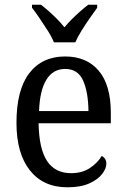

<svg xmlns="http://www.w3.org/2000/svg" viewBox="-20 -786 537 816"><path d="M266 10Q164 10 107 -62Q50 -134 50 -264Q50 -404 104.5 -475Q159 -546 257 -546Q348 -546 399.5 -485.5Q451 -425 451 -306V-262H144Q146 -152 180.5 -101Q215 -50 282 -50Q330 -50 363 -72.5Q396 -95 412 -123Q420 -120 426 -111.5Q432 -103 432 -90Q432 -70 414 -46.5Q396 -23 359.5 -6.5Q323 10 266 10ZM356 -314Q355 -395 333 -444Q311 -493 257 -493Q205 -493 177 -447Q149 -401 146 -314ZM209 -606Q200 -629 183 -655.5Q166 -682 148.5 -708Q131 -734 116 -753V-766H154Q171 -753 189 -737Q207 -721 223.5 -704Q240 -687 254 -670Q268 -687 285 -704Q302 -721 320 -737Q338 -753 355 -766H393V-753Q379 -734 361 -708Q343 -682 326.5 -655.5Q310 -629 300 -606Z"/></svg>

Font: Noto Serif Thai SemiCondensed
Style: Regular
Weight: 400
Width: 4
Designer: Monotype Design Team
Foundry: Monotype Imaging Inc.
Version: Version 2.002